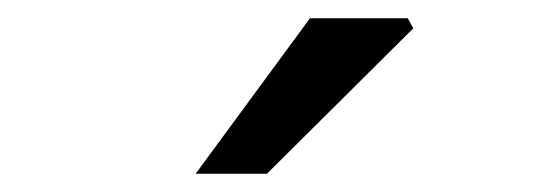

<svg xmlns="http://www.w3.org/2000/svg" viewBox="-20 -760 585 210"><path d="M194 -570 319 -740H426L432 -729L272 -570Z"/></svg>

Font: Mada Medium
Style: Regular
Weight: 500
Designer: Khaled Hosny
Version: Version 1.5